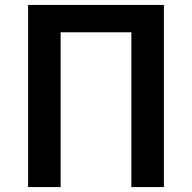

<svg xmlns="http://www.w3.org/2000/svg" viewBox="-20 -759 780 779"><path d="M94 0V-739H645V0H513V-628H226V0Z"/></svg>

Font: Noto Sans HK SemiBold
Style: Regular
Weight: 600
Version: Version 2.004-H2;hotconv 1.0.118;makeotfexe 2.5.65603